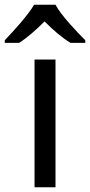

<svg xmlns="http://www.w3.org/2000/svg" viewBox="-60 -786 378 806"><path d="M173 -766H83C57 -721 -3 -656 -40 -617V-606H20C55 -628 91 -660 127 -696C163 -660 201 -627 236 -606H298V-617C260 -655 197 -721 173 -766ZM173 0V-536H85V0Z"/></svg>

Font: Noto Sans Miao
Style: Regular
Weight: 400
Designer: Monotype Design Team
Foundry: Monotype Imaging Inc.
Version: Version 2.003